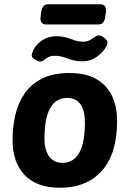

<svg xmlns="http://www.w3.org/2000/svg" viewBox="-20 -874 609 902"><path d="M197 -759Q165 -759 171 -799L173 -814Q175 -831 182.5 -842.5Q190 -854 207 -854H451Q483 -854 477 -814L475 -799Q473 -780 465.5 -769.5Q458 -759 441 -759ZM170 -585Q160 -585 144.5 -594Q129 -603 129 -613Q129 -620 135 -635Q146 -663 176.5 -683.5Q207 -704 245 -704Q280 -704 312 -691Q344 -678 371 -678Q389 -678 402 -685.5Q415 -693 425.5 -700.5Q436 -708 444 -708Q454 -708 469.5 -696.5Q485 -685 485 -674Q485 -670 482 -663Q479 -656 476 -650Q466 -631 436.5 -608.5Q407 -586 366 -586Q331 -586 298.5 -599Q266 -612 237 -612Q219 -612 207 -605.5Q195 -599 186.5 -592Q178 -585 170 -585ZM261 8Q154 8 96.5 -51Q39 -110 39 -216Q39 -277 52 -333.5Q65 -390 95.5 -434.5Q126 -479 178 -505Q230 -531 308 -531Q415 -531 472.5 -472Q530 -413 530 -306Q530 -152 459 -72Q388 8 261 8ZM273 -109Q379 -109 379 -299Q379 -354 358 -384Q337 -414 296 -414Q189 -414 189 -223Q189 -169 211 -139Q233 -109 273 -109Z"/></svg>

Font: Asap
Style: Bold Italic
Weight: 700
Italic angle: -6°
Designer: Pablo Cosgaya
Foundry: Omnibus-Type
Version: Version 3.001; ttfautohint (v1.8.3)